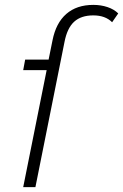

<svg xmlns="http://www.w3.org/2000/svg" viewBox="-20 -766 504 786"><path d="M464 -711 439 -675Q411 -703 362 -703Q312 -703 283.5 -677Q255 -651 244 -594L125 0H75L171 -479H75L83 -522H179L195 -601Q209 -672 251.5 -709Q294 -746 362 -746Q393 -746 420 -737Q447 -728 464 -711Z"/></svg>

Font: Idrija
Style: Italic
Weight: 300
Italic angle: -11.3°
Designer: Julieta Ulanovsky
Foundry: Julieta Ulanovsky
Version: Version 7.200